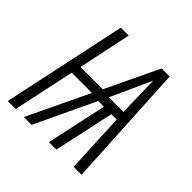

<svg xmlns="http://www.w3.org/2000/svg" viewBox="-145 -651 772 772"><g transform="rotate(45 241.0 -265.0)"><path d="M4.4 0 117.2 -529.8H162.1L114.3 -303.2H241.2L349.1 -529.8H395L423.8 0H378.9L366.7 -256.8H336.4L280.8 0H238.3L293.9 -256.8H261.2L140.1 0H95.7L220.7 -262.2H105.5L49.8 0ZM281.2 -297.9H364.3L359.9 -471.2Z"/></g></svg>

Font: Open Sans Condensed Light
Style: Italic
Weight: 300
Width: 3
Italic angle: -12°
Designer: Monotype Design Team
Foundry: Monotype Imaging Inc.
Version: Version 3.000; ttfautohint (v1.8.4)